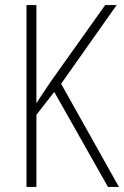

<svg xmlns="http://www.w3.org/2000/svg" viewBox="-20 -734 487 754"><path d="M447 0 220 -405 438 -714H393L181 -416C155 -377 134 -347 123 -328V-714H84V0H123V-283L193 -373L404 0Z"/></svg>

Font: Noto Sans Devanagari UI Condensed ExtraLight
Style: Regular
Weight: 200
Width: 3
Designer: Jelle Bosma - Monotype Design Team
Foundry: Monotype Imaging Inc.
Version: Version 2.004